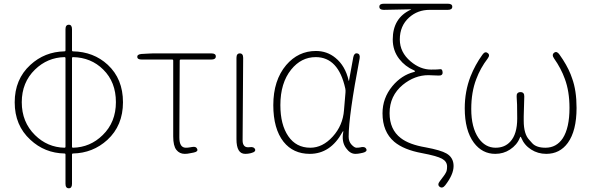

<svg xmlns="http://www.w3.org/2000/svg" viewBox="-20 -814 3184 1032"><path d="M350 198Q332 198 332 174V16Q332 11 327 11Q220 9 143 -63Q59 -140 59 -264Q59 -388 143 -465Q220 -536 327 -538Q332 -538 332 -543V-657Q332 -681 350 -681Q367 -681 367 -657V-543Q367 -538 372 -538Q483 -536 559 -466Q641 -390 641 -264.5Q641 -139 557 -62Q479 9 372 11Q367 11 367 16V174Q367 198 350 198ZM327 -20Q332 -20 332 -25V-502Q332 -507 327 -507Q235 -505 168 -440Q97 -371 97 -264.5Q97 -158 168 -88Q235 -22 327 -20ZM367 -25Q367 -20 372 -20Q465 -22 532 -88Q603 -157 603 -265Q603 -373 535 -440Q470 -505 372 -507Q367 -507 367 -502Z M1000 10Q987 13 973 13Q945 13 928 -8.5Q911 -30 911 -81V-489Q911 -494 906 -494H742Q718 -494 718 -508Q717 -522 741 -524L778 -526Q790 -527 803 -527H1116Q1140 -527 1140 -511Q1140 -494 1116 -494H951Q946 -494 946 -489L944 -75Q944 -20 979 -20Q990 -20 1001 -22L1013 -24Q1035 -28 1040 -13Q1046 1 1021 6Z M1325 10Q1312 13 1298 13Q1251 13 1251 -66V-503Q1251 -527 1269 -527Q1287 -527 1287 -503L1284 -59Q1284 -40 1293 -30Q1302 -20 1323 -23Q1345 -26 1351 -12Q1356 2 1332 8Z M1645 13Q1556 13 1504 -52Q1449 -122 1449 -249Q1449 -382 1518 -464Q1583 -540 1678 -540Q1738 -540 1783 -503Q1836 -460 1854 -381Q1855 -376 1856 -381L1879 -507Q1884 -530 1900 -527Q1917 -524 1913 -500Q1854 -192 1854 -79Q1854 -53 1869.5 -36.5Q1885 -20 1896 -20Q1907 -20 1918 -22L1921 -23Q1943 -27 1949 -13Q1955 1 1931 7L1917 10Q1904 13 1890 13Q1862 13 1840 -18Q1815 -52 1825 -104Q1826 -109 1824.5 -109Q1823 -109 1820 -103Q1756 13 1645 13ZM1648 -20Q1714 -20 1768.5 -80Q1823 -140 1829 -222L1837 -317Q1838 -328 1836 -338Q1799 -507 1677 -507Q1599 -507 1545 -440Q1487 -368 1487 -249Q1487 -144 1529.5 -82Q1572 -20 1648 -20Z M2373 182Q2358 201 2343 190Q2329 179 2344 160L2365 132Q2372 123 2377 113Q2383 103 2383 81Q2383 54 2355.5 39Q2328 24 2248 9Q2150 -9 2099 -52Q2036 -106 2036 -205Q2036 -287 2089 -351Q2138 -410 2205 -427Q2211 -429 2211 -431Q2211 -433 2205 -436Q2157 -457 2126 -497Q2091 -542 2091 -602Q2091 -717 2188 -762Q2193 -764 2188 -764L2043 -761Q2019 -761 2019 -778Q2019 -794 2043 -794H2387Q2411 -794 2411 -778Q2411 -761 2387 -761H2289Q2225 -761 2179 -720Q2129 -675 2129 -602Q2129 -533 2187 -484Q2239 -440 2297 -440Q2334 -440 2346 -442Q2358 -444 2359 -425Q2360 -406 2335 -408L2307 -409Q2295 -410 2283 -410Q2209 -410 2145 -358Q2074 -299 2074 -206Q2074 -118 2134 -72Q2179 -37 2268 -22Q2349 -7 2380 11Q2418 33 2418 78.5Q2418 124 2373 182Z M2642 13Q2572 13 2527 -47Q2478 -113 2478 -232Q2478 -323 2509 -403Q2534 -466 2573 -520Q2587 -540 2601 -529Q2616 -519 2601 -499Q2562 -448 2540 -389Q2513 -319 2513 -228Q2513 -129 2552 -72Q2588 -20 2644 -20Q2693 -20 2723 -53Q2760 -93 2760 -177Q2760 -267 2757 -294Q2755 -318 2777 -319Q2799 -319 2798 -295L2795 -189Q2795 -177 2795 -165Q2795 -93 2825 -62Q2833 -53 2841 -44Q2863 -20 2912 -20Q2971 -20 3005 -71Q3041 -127 3041 -234Q3041 -323 3016 -390Q2996 -446 2958 -500Q2944 -520 2959 -531Q2973 -541 2987 -521Q3027 -465 3047 -415Q3051 -404 3055 -393Q3079 -328 3079 -234Q3079 -111 3032 -46Q2989 13 2916 13Q2871 13 2834.5 -10.5Q2798 -34 2782 -73Q2780 -79 2778 -79Q2776 -79 2774 -73Q2759 -35 2721 -10Q2686 13 2642 13Z"/></svg>

Font: Resource Han Rounded JP ExtraLight
Style: Regular
Weight: 250
Designer: Cyano Hao (round all glyphs); Ryoko NISHIZUKA 西塚涼子 (kana, bopomofo & ideographs); Paul D. Hunt (Latin, Greek & Cyrillic)
Foundry: Cyano Hao
Version: 0.990